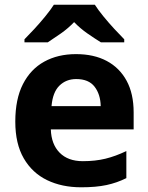

<svg xmlns="http://www.w3.org/2000/svg" viewBox="-20 -786 631 816"><path d="M303 -556Q379 -556 433.5 -527Q488 -498 518 -443Q548 -388 548 -308V-236H196Q198 -173 233.5 -137Q269 -101 332 -101Q385 -101 428 -111.5Q471 -122 517 -144V-29Q477 -9 432.5 0.5Q388 10 325 10Q243 10 180 -20.5Q117 -51 81 -113Q45 -175 45 -269Q45 -365 77.5 -428.5Q110 -492 168 -524Q226 -556 303 -556ZM304 -450Q261 -450 232.5 -422Q204 -394 199 -335H408Q407 -385 382 -417.5Q357 -450 304 -450ZM383 -766Q397 -744 419.5 -716.5Q442 -689 466 -663Q490 -637 508 -619V-606H409Q383 -622 352 -643.5Q321 -665 295 -692Q269 -665 239 -644Q209 -623 183 -606H84V-619Q103 -638 126.5 -663.5Q150 -689 172.5 -716.5Q195 -744 209 -766Z"/></svg>

Font: Noto Sans New Tai Lue
Style: Regular
Weight: 400
Designer: Monotype Design Team
Foundry: Monotype Imaging Inc.
Version: Version 2.003